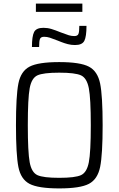

<svg xmlns="http://www.w3.org/2000/svg" viewBox="-20 -1042 661 1070"><path d="M69 -344Q69 -508 82.5 -576.5Q96 -645 144.5 -670.5Q193 -696 310 -696Q427 -696 475.5 -670.5Q524 -645 538 -576.5Q552 -508 552 -344Q552 -180 538 -111.5Q524 -43 475.5 -17.5Q427 8 310 8Q193 8 144.5 -17.5Q96 -43 82.5 -111.5Q69 -180 69 -344ZM486 -344Q486 -494 475 -550.5Q464 -607 431.5 -622Q399 -637 310 -637Q221 -637 188.5 -622Q156 -607 145.5 -550.5Q135 -494 135 -344Q135 -194 145.5 -137.5Q156 -81 188.5 -66Q221 -51 310 -51Q399 -51 431.5 -66Q464 -81 475 -137.5Q486 -194 486 -344ZM222 -887Q245 -887 266.5 -880.5Q288 -874 320 -861Q349 -850 363.5 -845.5Q378 -841 394 -841Q412 -841 417 -852.5Q422 -864 422 -898H462Q462 -838 450 -814.5Q438 -791 398 -791Q377 -791 358 -796Q339 -801 322.5 -807.5Q306 -814 301 -816Q273 -827 257.5 -832Q242 -837 226 -837Q208 -837 203 -825.5Q198 -814 198 -780H158Q158 -840 170 -863.5Q182 -887 222 -887ZM180 -976V-1022H439V-976Z"/></svg>

Font: Saira Semi Condensed Light
Style: Regular
Weight: 300
Width: 4
Designer: Hector Gatti with collaboration of the Omnibus-Type team
Foundry: Omnibus-Type
Version: Version 1.001; ttfautohint (v1.8)